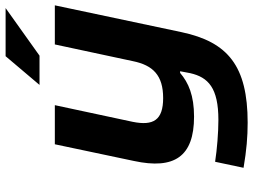

<svg xmlns="http://www.w3.org/2000/svg" viewBox="-132 -588 925 702"><g transform="rotate(-90 331.0 -237.5)"><path d="M564 -37 662 -500H519L458 -215C443 -141 406 -104 323 -104C242 -104 221 -140 236 -215L297 -500H154L93 -211C61 -63 109 9 255 9C332 9 379 -11 415 -42H421L414 -5C399 61 360 98 243 98C197 98 135 93 90 86L68 190C133 201 181 205 233 205C440 205 528 133 564 -37ZM371 -556H478L652 -680H476Z"/></g></svg>

Font: LT Wave Bold
Style: Italic
Weight: 700
Designer: Daniel Lyons
Version: Version 2.5 (Glyphs App)